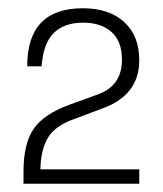

<svg xmlns="http://www.w3.org/2000/svg" viewBox="-20 -938 395 466"><path d="M318 -492H37V-521Q37 -589 61.5 -625Q86 -661 149 -684L218 -709Q276 -730 276 -793Q276 -838 250.5 -860.5Q225 -883 182 -883Q136 -883 110.5 -858Q85 -833 81 -777H46Q46 -918 181 -918Q245 -918 281.5 -884.5Q318 -851 318 -792Q318 -707 229 -675L160 -649Q114 -633 96.5 -604Q79 -575 78 -527H318Z"/></svg>

Font: Creato Display Light
Style: Regular
Weight: 300
Version: Version 1.000